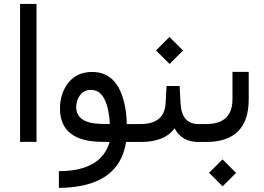

<svg xmlns="http://www.w3.org/2000/svg" viewBox="-20 -712 1326 963"><path d="M80.6 -692.4V-0.5H163.1V-692.4Z M531.2 -90.3H491.2C405.3 -92 362.3 -120 362.3 -174.3C362.3 -197.1 368.7 -217.3 381.3 -234.9C394.7 -252.4 413.1 -261.2 436.5 -261.2C492.2 -261.2 523.8 -204.3 531.2 -90.3ZM615.7 -89.8C615.7 -108.7 614.4 -128.4 611.8 -148.9C593.6 -283.7 537.1 -351.1 442.4 -351.1C391.6 -351.1 351.9 -333.2 323.2 -297.4C294.9 -261.6 280.8 -218.4 280.8 -168C280.8 -56.3 352.4 -0.5 495.6 -0.5L529.8 0C501.5 97.3 416.7 146.2 275.4 146.5V230.5C476.6 228.5 588.9 151.7 612.3 0H653.3C659.8 0 663.1 -14.3 663.1 -43V-47.9C663.1 -75.8 659.8 -89.8 653.3 -89.8Z M988.8 -43V-47.9C988.8 -75.8 985.5 -89.8 979 -89.8H975.1C919.4 -89.8 889.6 -124 885.7 -192.4L880.9 -280.8H815.4L810.5 -193.4C806.6 -124.3 764.5 -89.8 684.1 -89.8H645.5C620.4 -89.8 607.9 -77.3 607.9 -52.2V-43C607.9 -14.3 620.4 0 645.5 0H686.5C766.9 0 823.2 -22.9 855.5 -68.8C879.9 -22.9 919.4 0 974.1 0H979C985.5 0 988.8 -14.3 988.8 -43ZM762.5 -459.1 830.5 -391.2 897.9 -458.6 829.9 -526.5Z M1013.7 0C1156.2 0 1227.5 -71.3 1227.5 -213.9V-351.6H1146V-214.4C1146 -131.3 1101.9 -89.8 1013.7 -89.8H971.7C946.3 -89.8 933.6 -77.3 933.6 -52.2V-43C933.6 -14.3 946.3 0 971.7 0ZM1028.7 154.7 1096.6 222.6 1164 155.2 1096.1 87.3Z"/></svg>

Font: Dirooz FD
Style: FD
Weight: 400
Foundry: DejaVu fonts team - Redesigned by Saber Rastikerdar
Version: Version 0.2.1